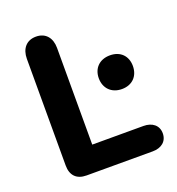

<svg xmlns="http://www.w3.org/2000/svg" viewBox="-124 -773 805 873"><g transform="rotate(-20 278.5 -336.0)"><path d="M147 0H467C508 0 538 -22 538 -62C538 -101 508 -123 467 -123H219V-591C219 -639 193 -672 146 -672C99 -672 73 -639 73 -591V-75C73 -27 99 0 147 0ZM433 -314C484 -314 515 -348 515 -396C515 -444 484 -477 433 -477C382 -477 350 -444 350 -396C350 -348 382 -314 433 -314Z"/></g></svg>

Font: SN Pro
Style: Bold
Weight: 700
Designer: Tobias Whetton
Foundry: Supernotes
Version: Version 1.003;Glyphs 3.3 (3324)